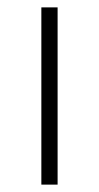

<svg xmlns="http://www.w3.org/2000/svg" viewBox="-20 -500 269 520"><path d="M92 0V-480H136V0Z"/></svg>

Font: hySource Sans Pro Light
Style: Regular
Weight: 300
Designer: Paul D. Hunt
Foundry: Adobe Systems Incorporated
Version: Version 2.021;PS 2.000;hotconv 1.0.86;makeotf.lib2.5.63406